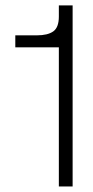

<svg xmlns="http://www.w3.org/2000/svg" viewBox="-20 -670 336 690"><path d="M191.5 -650.5V-610.5Q191.5 -571.5 171.5 -557.2Q151.5 -543 112.5 -543H35V-500H191.5V0H241V-650.5Z"/></svg>

Font: Overused Grotesk Light
Style: Regular
Weight: 300
Designer: RandomMaerks
Version: Version 0.005